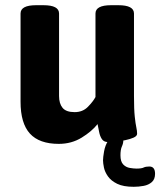

<svg xmlns="http://www.w3.org/2000/svg" viewBox="-20 -545 616 738"><path d="M435 -525Q495 -525 495 -493V-176Q495 -124 498 -96.5Q501 -69 504 -55.5Q507 -42 507 -31Q507 -22 493.5 -16Q480 -10 460.5 -6Q441 -2 422.5 -0.5Q404 1 395 1Q379 1 371.5 -10.5Q364 -22 361 -38Q358 -54 355 -68Q333 -40 294 -16Q255 8 206 8Q131 8 95 -31.5Q59 -71 59 -154V-493Q59 -525 119 -525H147Q207 -525 207 -493V-176Q207 -147 220.5 -130.5Q234 -114 267 -114Q298 -114 318 -134.5Q338 -155 347 -172V-493Q347 -525 407 -525ZM433 -24Q454 -24 454 -5Q454 6 448.5 18Q443 30 443 52Q443 76 453.5 87Q464 98 479 100.5Q494 103 505 103Q524 103 532 99Q540 95 554 95Q576 95 576 123Q576 144 563.5 155Q551 166 532 169.5Q513 173 494 173Q454 173 430.5 161.5Q407 150 395 133Q383 116 379.5 99Q376 82 376 71Q376 60 380 37Q384 14 396 -5Q408 -24 433 -24Z"/></svg>

Font: Asap VF Beta
Style: Regular
Weight: 400
Designer: Pablo Cosgaya
Foundry: Pablo Cosgaya
Version: Version 1.007